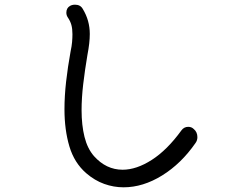

<svg xmlns="http://www.w3.org/2000/svg" viewBox="-20 -783 1040 819"><path d="M348 -44Q297 -88 276 -158.5Q255 -229 255 -317Q255 -373 262 -435Q269 -497 281 -563Q286 -586 287.5 -604Q289 -622 289 -637Q289 -660 284.5 -676.5Q280 -693 269 -709Q263 -718 263 -729Q263 -749 279 -758Q288 -763 300 -763Q323 -763 333 -745Q363 -696 363 -638Q363 -619 360.5 -597Q358 -575 353 -549Q342 -484 335 -424.5Q328 -365 328 -313Q328 -249 340.5 -199Q353 -149 381 -117Q433 -59 503 -59Q562 -59 627.5 -101Q693 -143 754 -227Q765 -242 783 -242Q797 -242 806 -233Q822 -220 822 -198Q822 -184 814 -173Q753 -85 671.5 -34.5Q590 16 507 16Q465 16 424.5 1.5Q384 -13 348 -44Z"/></svg>

Font: Kiwi Maru
Style: Regular
Weight: 400
Designer: Hiroki-Chan
Version: Version 1.100